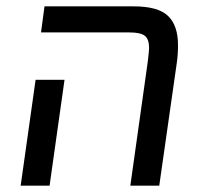

<svg xmlns="http://www.w3.org/2000/svg" viewBox="-20 -584 637 604"><path d="M445 -391Q449 -425 449 -433Q449 -461 435.5 -471.5Q422 -482 387 -482H109L120 -564H401Q477 -564 508.5 -534Q540 -504 540 -442Q540 -412 536 -385L481 0H390ZM92 -333H183L136 0H45Z"/></svg>

Font: FiraGO
Style: Italic
Weight: 400
Italic angle: -8°
Designer: bBox Type GmbH
Foundry: bBox Type GmbH
Version: Version 1.001